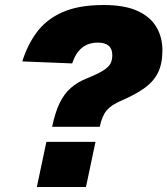

<svg xmlns="http://www.w3.org/2000/svg" viewBox="-20 -746 668 766"><path d="M188 -240Q200 -298 218 -335Q236 -372 263 -395.5Q290 -419 328 -434Q370 -451 391.5 -464.5Q413 -478 420.5 -492Q428 -506 428 -526Q428 -576 370 -576Q295 -576 268 -493L69 -501Q89 -566 126.5 -617Q164 -668 228.5 -697Q293 -726 394 -726Q477 -726 528.5 -702.5Q580 -679 604 -638Q628 -597 628 -546Q628 -492 610.5 -456.5Q593 -421 557 -395Q521 -369 463 -344Q425 -328 406 -306Q387 -284 378 -240ZM127 0 165 -180H361L323 0Z"/></svg>

Font: Geist Black
Style: Italic
Weight: 900
Italic angle: -12°
Designer: Basement.studio, Andrés Briganti, Mateo Zaragoza
Foundry: Basement.studio, Vercel, Andrés Briganti, Guido Ferreyra, Mateo Zaragoza
Version: Version 1.500; ttfautohint (v1.8.4.7-5d5b)